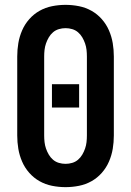

<svg xmlns="http://www.w3.org/2000/svg" viewBox="-20 -763 540 791"><path d="M250 8Q222 8 194.5 2.5Q167 -3 143 -16.5Q119 -30 100.5 -51Q82 -72 71 -97.5Q60 -123 55.5 -150Q51 -177 51 -205V-530Q51 -558 55.5 -585Q60 -612 71 -637.5Q82 -663 100.5 -684Q119 -705 143 -718.5Q167 -732 194.5 -737.5Q222 -743 250 -743Q278 -743 305.5 -737.5Q333 -732 357 -718.5Q381 -705 399.5 -684Q418 -663 429 -637.5Q440 -612 444.5 -585Q449 -558 449 -530V-205Q449 -177 444.5 -150Q440 -123 429 -97.5Q418 -72 399.5 -51Q381 -30 357 -16.5Q333 -3 305.5 2.5Q278 8 250 8ZM250 -88Q264 -88 277.5 -92Q291 -96 301.5 -105Q312 -114 319 -126Q326 -138 330.5 -151Q335 -164 336.5 -177.5Q338 -191 338 -205V-530Q338 -544 336.5 -557.5Q335 -571 330.5 -584Q326 -597 319 -609Q312 -621 301.5 -630Q291 -639 277.5 -643Q264 -647 250 -647Q236 -647 222.5 -643Q209 -639 198.5 -630Q188 -621 181 -609Q174 -597 169.5 -584Q165 -571 163.5 -557.5Q162 -544 162 -530V-205Q162 -191 163.5 -177.5Q165 -164 169.5 -151Q174 -138 181 -126Q188 -114 198.5 -105Q209 -96 222.5 -92Q236 -88 250 -88ZM194 -320V-416H306V-320Z"/></svg>

Font: Moesevka
Style: Bold
Weight: 700
Monospace: yes
Designer: Belleve Invis
Foundry: Belleve Invis
Version: Version 32.5.0; ttfautohint (v1.8.4)